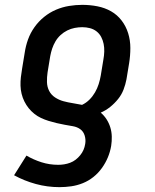

<svg xmlns="http://www.w3.org/2000/svg" viewBox="-20 -558 640 791"><path d="M225 213Q175 213 127.5 200Q80 187 38 164L89 83Q118 100 151 110.5Q184 121 220 121Q232 121 244.5 119Q257 117 269 112.5Q281 108 291.5 100Q302 92 310.5 81.5Q319 71 324 59.5Q329 48 331 35Q334 18 329 1Q324 -16 311 -25.5Q298 -35 280.5 -38Q263 -41 246.5 -44Q230 -47 213 -51Q196 -55 180 -60Q164 -65 149 -72Q134 -79 121 -89.5Q108 -100 98 -112.5Q88 -125 80.5 -140Q73 -155 69 -171.5Q65 -188 64.5 -205Q64 -222 66 -240Q68 -258 71 -275L82 -342Q86 -369 95.5 -395.5Q105 -422 122 -446Q139 -470 162 -488.5Q185 -507 211 -518Q237 -529 264.5 -533.5Q292 -538 319 -538Q351 -538 381.5 -532Q412 -526 437.5 -511.5Q463 -497 481 -473.5Q499 -450 508 -421Q517 -392 517 -360.5Q517 -329 512 -298L501 -231Q497 -210 489 -189Q481 -168 466.5 -150Q452 -132 434 -117.5Q416 -103 395 -94Q409 -82 419 -66.5Q429 -51 434.5 -33Q440 -15 440.5 4.5Q441 24 438 43Q434 67 424.5 90Q415 113 400 134Q385 155 365 171Q345 187 321.5 196.5Q298 206 273.5 209.5Q249 213 225 213ZM318 -126Q335 -134 348.5 -147.5Q362 -161 371.5 -177.5Q381 -194 386.5 -211.5Q392 -229 395 -246L406 -313Q409 -329 409.5 -345.5Q410 -362 407 -377Q404 -392 397 -405.5Q390 -419 378 -428.5Q366 -438 350.5 -442Q335 -446 319 -446Q304 -446 288 -443Q272 -440 257 -432.5Q242 -425 229.5 -413.5Q217 -402 208.5 -387.5Q200 -373 195 -358Q190 -343 187 -327L176 -260Q173 -240 173.5 -220Q174 -200 182.5 -183.5Q191 -167 207 -156.5Q223 -146 241.5 -141Q260 -136 279.5 -133Q299 -130 318 -126Z"/></svg>

Font: Iosevka Slab SmBdExObl
Style: Regular
Weight: 600
Width: 7
Italic angle: -9°
Monospace: yes
Designer: Belleve Invis
Foundry: Belleve Invis
Version: Version 11.1.0; ttfautohint (v1.8.3)